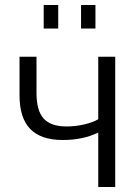

<svg xmlns="http://www.w3.org/2000/svg" viewBox="-20 -748 556 768"><path d="M154.8 -633.8V-728H212.9V-633.8ZM304.2 -633.8V-728H361.8V-633.8ZM373 0V-217.8Q312 -188 231 -188Q143.6 -188 100.8 -232.2Q58.1 -276.4 58.1 -367.2V-521H126V-376Q126 -305.7 154.5 -273.9Q183.1 -242.2 246.1 -242.2Q281.7 -242.2 316.4 -250.2Q351.1 -258.3 373 -271V-521H440.9V0Z"/></svg>

Font: Rawline
Style: Regular
Weight: 400
Designer: Matt McInerney, Pablo Impallari, Rodrigo Fuenzalida
Foundry: Matt McInerney, Pablo Impallari, Rodrigo Fuenzalida
Version: Version 4.020;PS 004.020;hotconv 1.0.88;makeotf.lib2.5.64775